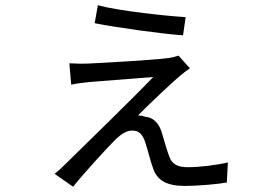

<svg xmlns="http://www.w3.org/2000/svg" viewBox="-20 -657 1040 728"><path d="M351 -637 339 -569C424 -552 600 -528 674 -523L684 -592C616 -596 433 -615 351 -637ZM700 -398 657 -446C648 -443 633 -439 620 -437C559 -429 360 -418 314 -416C289 -415 261 -416 243 -417L250 -336C267 -340 291 -343 318 -346C367 -350 513 -361 561 -365C479 -279 300 -106 223 -30C208 -15 199 -7 187 2L257 51C304 -7 392 -103 421 -131C440 -149 461 -162 481 -162C511 -162 523 -143 532 -113C539 -94 550 -47 559 -23C574 26 610 48 681 48C731 48 808 41 840 35L844 -41C807 -32 739 -23 691 -23C655 -23 632 -34 622 -63C614 -84 602 -124 595 -149C586 -183 567 -211 531 -214C522 -218 511 -219 503 -219C537 -254 636 -348 662 -369C671 -377 687 -389 700 -398Z"/></svg>

Font: Noto Sans Mono CJK HK
Style: Regular
Weight: 400
Designer: Ryoko NISHIZUKA 西塚涼子 (kana, bopomofo & ideographs); Paul D. Hunt (Latin, Greek & Cyrillic); Sandoll Communications 산돌커뮤니
Foundry: Adobe
Version: Version 2.004;hotconv 1.0.118;makeotfexe 2.5.65603